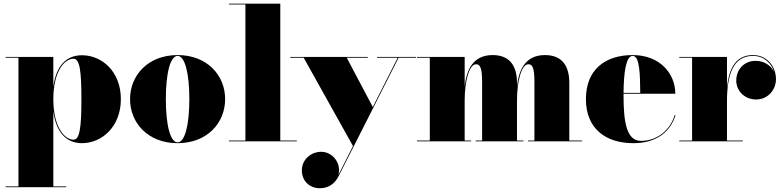

<svg xmlns="http://www.w3.org/2000/svg" viewBox="-20 -770 4259 1046"><path d="M10.5 245.5V250H340.5V245.5H270.5V-163C285 -52.5 339 10 426.5 10C535.5 10 638.5 -80 638.5 -230C638.5 -380 535.5 -469 426.5 -469C338.5 -469 285 -407.5 270.5 -297.5V-460H10.5V-455.5H80.5V245.5ZM270.5 -230C270.5 -381 331.5 -450 380.5 -450C414.5 -450 423.5 -383.5 423.5 -230C423.5 -76.5 414.5 -9 380.5 -9C331.5 -9 270.5 -78.5 270.5 -230Z M688.5 -230C688.5 -100 786.5 10 947.5 10C1108.5 10 1206.5 -100 1206.5 -230C1206.5 -360 1108.5 -470 947.5 -470C786.5 -470 688.5 -360 688.5 -230ZM883.5 -230C883.5 -374 908.5 -465.5 947.5 -465.5C986.5 -465.5 1011.5 -374 1011.5 -230C1011.5 -86 986.5 5.5 947.5 5.5C908.5 5.5 883.5 -86 883.5 -230Z M1227 -4.5V0H1597V-4.5H1507V-750H1227V-745.5H1317V-4.5Z M1983.5 -455.5V-460H1561.5V-455.5H1634.5L1903 25.5L1824 182.5C1840.5 112.5 1787 57 1730 57C1673 57 1624.5 100 1624.5 158C1624.5 221 1672 255.5 1722 255.5C1775.5 255.5 1806.5 225.5 1825 189.5L2151.5 -455.5H2246V-460H2034.5V-455.5H2146.5L2011 -187L1869 -455.5Z M2251.5 -4.5V0H2546.5V-4.5H2511.5V-223C2511.5 -328.5 2536.5 -420 2573.5 -420C2591.5 -420 2606.5 -409.5 2606.5 -325.5V-4.5H2571.5V0H2831.5V-4.5H2796.5V-223C2796.5 -328.5 2821.5 -420 2858.5 -420C2876.5 -420 2891.5 -409.5 2891.5 -325.5V-4.5H2856.5V0H3151.5V-4.5H3081.5V-319C3081.5 -406 3046 -470 2949 -470C2839 -470 2806 -385 2796.5 -299V-319C2796.5 -406 2761 -470 2664 -470C2554.5 -470 2521 -385.5 2511.5 -299.5V-460H2251.5V-455.5H2321.5V-4.5Z M3660 -143H3655.5C3630.5 -59.5 3559 -2.5 3472 -2.5C3393 -2.5 3377 -106 3377 -250C3377 -253 3377 -256.5 3377 -259.5H3659C3659 -368.5 3576 -470 3427 -470C3276 -470 3172 -390 3172 -230C3172 -70 3279 10 3430 10C3561 10 3634 -56 3660 -143ZM3427 -465.5C3466 -465.5 3467 -361 3468 -264H3377C3378 -372 3389.5 -465.5 3427 -465.5Z M3680.5 -4.5V0H4027V-4.5H3940.5V-217C3940.5 -364 3974.5 -465.5 4082 -465.5C4142.5 -465.5 4182 -426 4196.5 -379.5C4180 -412.5 4143.5 -438.5 4097.5 -438.5C4032 -438.5 3991 -390 3991 -330.5C3991 -275.5 4036.5 -228 4099.5 -228C4162.5 -228 4207.5 -280 4207.5 -339C4207.5 -403 4163 -470 4082 -470C3990 -470 3951 -400 3940.5 -291.5V-460H3680.5V-455.5H3750.5V-4.5Z"/></svg>

Font: Bodoni* 36pt Fatface
Style: Regular
Weight: 900
Version: Version 2.3